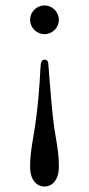

<svg xmlns="http://www.w3.org/2000/svg" viewBox="-20 -459 328 708"><path d="M144 229C168 229 197 210 197 156C197 86 183 51 174 -37C166 -115 160 -205 158 -226C157 -232 154 -239 144 -239C134 -239 131 -230 130 -219C128 -205 128 -145 115 -37C105 49 91 91 91 156C91 210 120 229 144 229ZM197 -386C197 -415 173 -439 144 -439C115 -439 91 -415 91 -386C91 -357 115 -333 144 -333C173 -333 197 -357 197 -386Z"/></svg>

Font: Libertinus Math
Style: Regular
Weight: 400
Designer: Philipp H. Poll
Foundry: Khaled Hosny
Version: Version 6.2